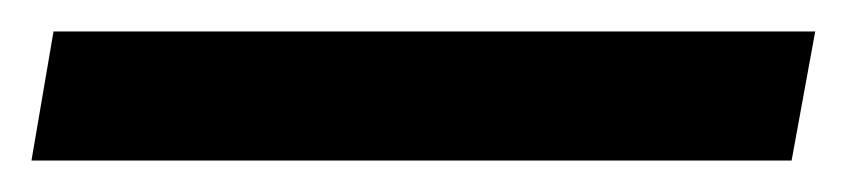

<svg xmlns="http://www.w3.org/2000/svg" viewBox="-34 60 538 122"><path d="M-14 162H469L484 80H0Z"/></svg>

Font: Amaranth
Style: Italic
Weight: 400
Designer: Gesine Todt
Foundry: Gesine Todt
Version: Version 1.001